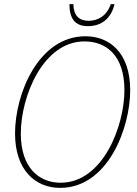

<svg xmlns="http://www.w3.org/2000/svg" viewBox="-20 -901 666 932"><path d="M406 -774C472 -774 519 -810 536 -881H518C498 -824 456 -800 410 -800C364 -800 337 -826 336 -881H317C317 -814 342 -774 406 -774ZM272 11C504 11 612 -280 612 -463C612 -648 509 -725 395 -725C167 -725 53 -446 53 -253C53 -77 150 11 272 11ZM274 -14C171 -14 81 -85 81 -253C81 -431 188 -700 390 -700C496 -700 584 -632 584 -463C584 -290 480 -14 274 -14Z"/></svg>

Font: Noto Serif SemiCondensed Thin
Style: Italic
Weight: 100
Width: 4
Italic angle: -12°
Designer: Monotype Design Team
Foundry: Monotype Imaging Inc.
Version: Version 2.013